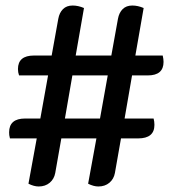

<svg xmlns="http://www.w3.org/2000/svg" viewBox="-20 -679 612 695"><path d="M120 -4Q103 -4 83 -14L113 -178H16Q14 -185 13.5 -190Q13 -195 13 -200Q13 -250 71 -250H126L154 -406H49Q45 -417 45 -429Q45 -478 103 -478H167L191 -611Q195 -633 208 -646Q221 -659 243 -659Q263 -659 284 -650L254 -478H383L407 -611Q411 -633 424 -646Q437 -659 459 -659Q479 -659 500 -650L470 -478H569Q572 -465 572 -455Q572 -406 515 -406H458L431 -250H536Q539 -239 539 -227Q539 -178 480 -178H418L396 -53Q392 -31 376 -17.5Q360 -4 336 -4Q319 -4 299 -14L329 -178H202L180 -53Q176 -31 160 -17.5Q144 -4 120 -4ZM215 -250H342L370 -406H242Z"/></svg>

Font: Sansita Swashed
Style: Regular
Weight: 400
Designer: Pablo Cosgaya
Foundry: Omnibus-Type
Version: Version 1.003; ttfautohint (v1.8.3)